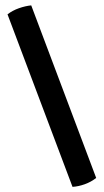

<svg xmlns="http://www.w3.org/2000/svg" viewBox="-20 -636 392 725"><path d="M97.9 -615.7Q76 -613.5 51.6 -605Q27.2 -596.5 8.4 -581.8L253.8 69.6Q276.3 68.2 300.2 59.6Q324.1 51 343.2 35.9Z"/></svg>

Font: Signika SC
Style: Regular
Weight: 300
Designer: Anna Giedryś
Foundry: Anna Giedryś
Version: Version 2.000